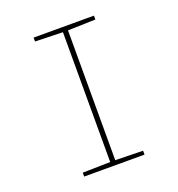

<svg xmlns="http://www.w3.org/2000/svg" viewBox="-130 -821 859 927"><g transform="rotate(-20 300.0 -357.0)"><path d="M145 0V-20L287 -23V-690L145 -694V-714H455V-694L313 -690V-23L455 -20V0Z"/></g></svg>

Font: Noto Sans Mono Thin
Style: Regular
Weight: 100
Designer: Monotype Design Team
Foundry: Monotype Imaging Inc.
Version: Version 2.014